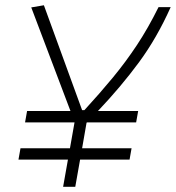

<svg xmlns="http://www.w3.org/2000/svg" viewBox="-20 -721 679 741"><path d="M76.7 -248.5 84.5 -292.5H252L100.6 -692.4L149.4 -700.7L296.9 -295.9H305.7Q365.7 -361.3 415.5 -421.6Q465.3 -481.9 508.8 -547.6Q552.2 -613.3 591.8 -693.4H638.7Q585.4 -574.2 516.1 -480.2Q446.8 -386.2 357.9 -292.5H513.2L505.4 -248.5H315.4Q314.9 -248 314 -247.1L296.9 -148.9H487.8L480 -105H289.1L270.5 0H223.6L242.2 -105H51.3L59.1 -148.9H250L267.6 -248.5Z"/></svg>

Font: Cascadia Code NF ExtraLight
Style: Italic
Weight: 200
Italic angle: -10°
Monospace: yes
Designer: Aaron Bell
Foundry: Saja Typeworks
Version: Version 2404.023; ttfautohint (v1.8.4)